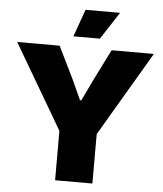

<svg xmlns="http://www.w3.org/2000/svg" viewBox="-61 -988 882 1041"><g transform="rotate(5 380.0 -467.5)"><path d="M278 -269 8 -729H239L326 -551L375 -444H382L433 -551L522 -729H752L481 -269V0H278ZM362 -935H550L453 -786H309Z"/></g></svg>

Font: Mona Sans Black
Style: Regular
Weight: 900
Designer: Deni Anggara
Foundry: GitHub
Version: Version 2.000